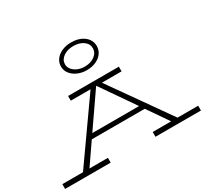

<svg xmlns="http://www.w3.org/2000/svg" viewBox="-212 -1372 1772 1667"><g transform="rotate(-30 674.0 -538.0)"><path d="M1355 -48V0H899V-48H1084L940 -257H409L265 -48H450V0H-7V-48H200L617 -639H419V-686H928V-639H731L1148 -48ZM909 -302 676 -639H673L440 -302ZM493 -937Q493 -978 517 -1009.5Q541 -1041 582 -1058.5Q623 -1076 673 -1076Q751 -1076 801.5 -1037.5Q852 -999 852 -937Q852 -898 829 -866Q806 -834 765 -816Q724 -798 673 -798Q624 -798 582.5 -816.5Q541 -835 517 -866.5Q493 -898 493 -937ZM813 -937Q813 -982 774 -1010.5Q735 -1039 673 -1039Q613 -1039 573 -1010Q533 -981 533 -937Q533 -909 551.5 -885.5Q570 -862 602 -848Q634 -834 673 -834Q734 -834 773.5 -864Q813 -894 813 -937Z"/></g></svg>

Font: BioRhyme Expanded Light
Style: Regular
Weight: 300
Width: 7
Designer: Aoife Mooney
Foundry: Aoife Mooney Type
Version: Version 1.000